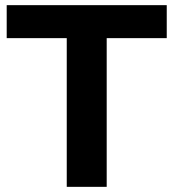

<svg xmlns="http://www.w3.org/2000/svg" viewBox="-20 -725 672 745"><path d="M239 0V-577H6V-705H627V-577H394V0Z"/></svg>

Font: Nunito Sans ExtraBold
Style: Regular
Weight: 800
Designer: Vernon Adams
Foundry: Vernon Adams
Version: Version 3.101; ttfautohint (v1.8.4.7-5d5b);gftools[0.9.27]